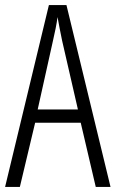

<svg xmlns="http://www.w3.org/2000/svg" viewBox="-20 -827 454 754"><path d="M356 -93H414L241 -807H172L0 -93H58L118 -345H297ZM224 -667 286 -397H128L188 -667C196 -702 202 -730 206 -760C211 -730 217 -702 224 -667Z"/></svg>

Font: Noto Sans Kannada UI ExtraCondensed Light
Style: Regular
Weight: 300
Width: 2
Designer: Jelle Bosma - Monotype Design Team
Foundry: Monotype Imaging Inc.
Version: Version 2.005